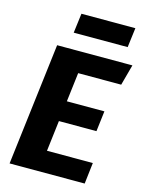

<svg xmlns="http://www.w3.org/2000/svg" viewBox="-131 -973 802 1052"><g transform="rotate(15 270.0 -447.0)"><path d="M264 -575 244 -410H457L443 -294H230L209 -120H469L455 0H29L113 -693H540L508 -575ZM489 -783H183L197 -894H503Z"/></g></svg>

Font: Qjlgwqiwhsfqbnnlvksmvfsycuq
Style: Regular
Weight: 700
Italic angle: -8°
Designer: Carrois Corporate & Edenspiekermann
Foundry: Carrois Corporate GbR & Edenspiekermann AG
Version: Version 2.001